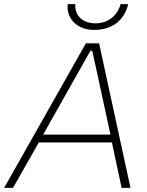

<svg xmlns="http://www.w3.org/2000/svg" viewBox="-53 -910 710 930"><path d="M-33 0H10L135 -220H489L536 0H579L427 -700H363ZM403 -765C490 -765 549 -811 568 -890H531C516 -834 470 -797 409 -797C347 -797 307 -836 312 -890H275C267 -819 322 -765 403 -765ZM156 -258 385 -664H394L482 -258Z"/></svg>

Font: Fixel Display 20240404 ExLight
Style: Italic
Weight: 200
Italic angle: -10°
Designer: AlfaBravo + MacPaw
Foundry: Kyrylo Tkachov, Marchela Mozhyna, Serhii Makarenko, Maria Weinstein, Zakhar Kryvoshyya
Version: Version 1.211;Glyphs 3.2 (3225)